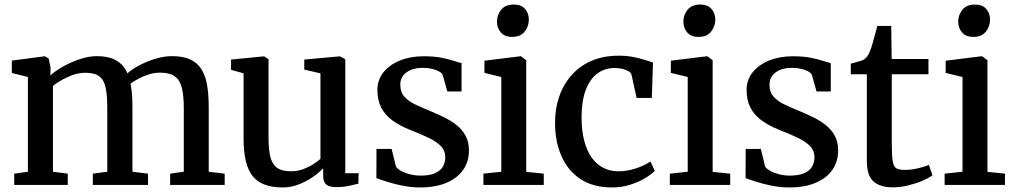

<svg xmlns="http://www.w3.org/2000/svg" viewBox="-20 -812 4456 843"><path d="M42.5 0V-49.5L102.5 -58V-474L32 -491.5V-546L177 -565L193.5 -555L202 -516L201 -480.5Q223 -501 258 -520.5Q293 -540 332 -552.8Q371 -565.5 404 -565.5Q457.5 -565.5 490 -547Q522.5 -528.5 539.5 -490Q558.5 -507.5 591 -524.8Q623.5 -542 661.5 -553.8Q699.5 -565.5 735.5 -565.5Q782 -565.5 813 -552Q844 -538.5 862.5 -511Q881 -483.5 888.8 -440.8Q896.5 -398 896.5 -339V-58L966.5 -49.5V0H727V-49.5L787 -58V-335.5Q787 -389 779 -424Q771 -459 748.5 -476Q726 -493 683 -493Q659.5 -493 635.2 -485.8Q611 -478.5 589.5 -467.2Q568 -456 553 -444.5Q556 -430 558 -413.2Q560 -396.5 560.8 -377.5Q561.5 -358.5 561.5 -337.5V-58L630 -49.5V0H387.5V-49.5L451 -58V-337.5Q451 -391 444.2 -425.2Q437.5 -459.5 417 -476Q396.5 -492.5 355 -492.5Q316.5 -492.5 277.8 -474.2Q239 -456 212.5 -435V-58L277.5 -49.5V0Z M1455 9.5Q1427 9.5 1413 -1.5Q1399 -12.5 1399 -39V-73Q1381 -54 1352.8 -34.5Q1324.5 -15 1291 -2Q1257.5 11 1221.5 11Q1128.5 11 1089 -39Q1049.5 -89 1049.5 -202V-490L994.5 -505.5V-550.5L1138 -564.5H1140L1159 -552V-208Q1159 -155 1167.2 -122.5Q1175.5 -90 1196.8 -75Q1218 -60 1257 -60Q1286 -60 1310.5 -69Q1335 -78 1354.5 -90.5Q1374 -103 1387 -114.5V-490L1316 -506.5V-550.5L1470.5 -564.5H1473L1496 -552V-51.5H1554.5L1553.5 -5.5Q1536.5 -1.5 1511.8 4Q1487 9.5 1455 9.5Z M1824.5 11Q1786 11 1748.2 3.5Q1710.5 -4 1680 -13.8Q1649.5 -23.5 1632.5 -30L1633 -158H1699.5L1718.5 -80.5Q1724.5 -71 1741 -61.8Q1757.5 -52.5 1780.2 -46.8Q1803 -41 1826.5 -41Q1865.5 -41 1889.2 -51.2Q1913 -61.5 1924 -79.5Q1935 -97.5 1935 -121.5Q1935 -150 1917 -169.2Q1899 -188.5 1865.2 -205.2Q1831.5 -222 1783.5 -240.5Q1735.5 -259.5 1703 -283.2Q1670.5 -307 1653.8 -339.5Q1637 -372 1637 -417Q1637 -461.5 1663.8 -494.8Q1690.5 -528 1736.5 -546.5Q1782.5 -565 1840.5 -565Q1884.5 -565 1916.8 -558.8Q1949 -552.5 1971.2 -545.2Q1993.5 -538 2006.5 -535V-410.5H1944L1923.5 -484Q1919 -492.5 1906.2 -499.2Q1893.5 -506 1875.8 -510Q1858 -514 1838 -514Q1808 -514.5 1785.2 -505.5Q1762.5 -496.5 1750 -480Q1737.5 -463.5 1737.5 -441Q1737.5 -407.5 1756 -387Q1774.5 -366.5 1804.2 -352.8Q1834 -339 1866.5 -325.5Q1899 -312 1929.8 -297Q1960.5 -282 1985 -262.5Q2009.5 -243 2024.2 -216Q2039 -189 2039 -151Q2039 -103 2013.8 -66.5Q1988.5 -30 1940.5 -9.5Q1892.5 11 1824.5 11Z M2102.5 0V-49.5L2181 -58V-474L2107 -492V-545.5L2264.5 -565H2267.5L2290.5 -547.5V-57.5L2367.5 -49.5V0ZM2227.5 -650Q2195.5 -650 2178.8 -669.8Q2162 -689.5 2162 -716.5Q2162 -746 2180.2 -769Q2198.5 -792 2235.5 -792H2236.5Q2268.5 -792 2285.2 -772.8Q2302 -753.5 2302 -726.5Q2302 -696.5 2283.8 -673.2Q2265.5 -650 2228.5 -650Z M2668 11Q2584 11 2528.5 -26Q2473 -63 2445 -127Q2417 -191 2417 -271Q2416.5 -333 2434.8 -386.8Q2453 -440.5 2488.8 -481.2Q2524.5 -522 2576.8 -544.8Q2629 -567.5 2696.5 -567.5Q2731.5 -567.5 2760.5 -561.8Q2789.5 -556 2811.2 -549Q2833 -542 2847 -537.5L2842 -382H2775L2752.5 -485Q2750.5 -493 2739.2 -499.5Q2728 -506 2711.8 -509.8Q2695.5 -513.5 2679 -513.5Q2636 -513.5 2603.5 -489.8Q2571 -466 2552.5 -418.8Q2534 -371.5 2533.5 -300.5Q2533 -240 2545 -194.5Q2557 -149 2578.5 -119.2Q2600 -89.5 2629.5 -74.8Q2659 -60 2693.5 -60Q2723.5 -60 2750.2 -66.5Q2777 -73 2799 -82.8Q2821 -92.5 2836 -103L2855 -62Q2838.5 -45 2809.8 -28.2Q2781 -11.5 2744.5 -0.2Q2708 11 2668 11Z M2921 0V-49.5L2999.5 -58V-474L2925.5 -492V-545.5L3083 -565H3086L3109 -547.5V-57.5L3186 -49.5V0ZM3046 -650Q3014 -650 2997.2 -669.8Q2980.5 -689.5 2980.5 -716.5Q2980.5 -746 2998.8 -769Q3017 -792 3054 -792H3055Q3087 -792 3103.8 -772.8Q3120.5 -753.5 3120.5 -726.5Q3120.5 -696.5 3102.2 -673.2Q3084 -650 3047 -650Z M3445.5 11Q3407 11 3369.2 3.5Q3331.5 -4 3301 -13.8Q3270.5 -23.5 3253.5 -30L3254 -158H3320.5L3339.5 -80.5Q3345.5 -71 3362 -61.8Q3378.5 -52.5 3401.2 -46.8Q3424 -41 3447.5 -41Q3486.5 -41 3510.2 -51.2Q3534 -61.5 3545 -79.5Q3556 -97.5 3556 -121.5Q3556 -150 3538 -169.2Q3520 -188.5 3486.2 -205.2Q3452.5 -222 3404.5 -240.5Q3356.5 -259.5 3324 -283.2Q3291.5 -307 3274.8 -339.5Q3258 -372 3258 -417Q3258 -461.5 3284.8 -494.8Q3311.5 -528 3357.5 -546.5Q3403.5 -565 3461.5 -565Q3505.5 -565 3537.8 -558.8Q3570 -552.5 3592.2 -545.2Q3614.5 -538 3627.5 -535V-410.5H3565L3544.5 -484Q3540 -492.5 3527.2 -499.2Q3514.5 -506 3496.8 -510Q3479 -514 3459 -514Q3429 -514.5 3406.2 -505.5Q3383.5 -496.5 3371 -480Q3358.5 -463.5 3358.5 -441Q3358.5 -407.5 3377 -387Q3395.5 -366.5 3425.2 -352.8Q3455 -339 3487.5 -325.5Q3520 -312 3550.8 -297Q3581.5 -282 3606 -262.5Q3630.5 -243 3645.2 -216Q3660 -189 3660 -151Q3660 -103 3634.8 -66.5Q3609.5 -30 3561.5 -9.5Q3513.5 11 3445.5 11Z M3899.5 10.5Q3845 10.5 3815.5 -15Q3786 -40.5 3786 -105.5V-486H3715.5V-532.5Q3725.5 -535.5 3737.5 -538.5Q3749.5 -541.5 3760 -545Q3770.5 -548.5 3775.5 -552Q3781.5 -557 3785.8 -562Q3790 -567 3793.8 -574Q3797.5 -581 3801 -590.5Q3806 -603 3811.8 -623.8Q3817.5 -644.5 3823.2 -665.2Q3829 -686 3832 -698H3893L3895 -553H4056.5V-486H3895.5V-180.5Q3895.5 -127.5 3899.8 -103.2Q3904 -79 3916.2 -72.5Q3928.5 -66 3953.5 -66Q3980.5 -66 4011.5 -73.2Q4042.5 -80.5 4058.5 -88L4074 -42.5Q4058.5 -30.5 4030.5 -18.5Q4002.5 -6.5 3968.2 2Q3934 10.5 3899.5 10.5Z M4127.5 0V-49.5L4206 -58V-474L4132 -492V-545.5L4289.5 -565H4292.5L4315.5 -547.5V-57.5L4392.5 -49.5V0ZM4252.5 -650Q4220.5 -650 4203.8 -669.8Q4187 -689.5 4187 -716.5Q4187 -746 4205.2 -769Q4223.5 -792 4260.5 -792H4261.5Q4293.5 -792 4310.2 -772.8Q4327 -753.5 4327 -726.5Q4327 -696.5 4308.8 -673.2Q4290.5 -650 4253.5 -650Z"/></svg>

Font: Merriweather 24pt Medium
Style: Regular
Weight: 500
Designer: Eben Sorkin
Foundry: Eben Sorkin
Version: Version 2.100